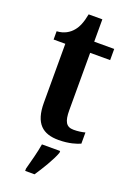

<svg xmlns="http://www.w3.org/2000/svg" viewBox="-165 -720 689 1002"><g transform="rotate(20 179.0 -219.5)"><path d="M221 10C279 10 321 -4 340 -13V-75C321 -70 300 -67 277 -67C235 -67 221 -93 221 -156V-474H332V-536H221V-660H145C136 -612 123 -583 106 -563C88 -541 59 -522 18 -520V-474H83V-147C83 -31 133 10 221 10ZM113 208V221H165C194 178 234 113 249 71V61H148C141 106 124 167 113 208Z"/></g></svg>

Font: Noto Serif Myanmar Condensed
Style: Bold
Weight: 700
Width: 3
Designer: Ben Mitchell and the Monotype Design Team
Foundry: Monotype Imaging Inc.
Version: Version 2.106